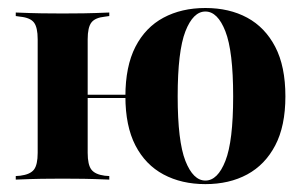

<svg xmlns="http://www.w3.org/2000/svg" viewBox="-20 -449 770 480"><path d="M74.2 -208.9V-350.8Q74.2 -380.6 64.9 -392.7Q55.6 -404.8 30.6 -407.3L19.4 -408.9V-417.7Q57.3 -416.1 83.9 -415.7Q110.5 -415.3 136.3 -415.3Q162.9 -415.3 189.1 -415.7Q215.3 -416.1 253.2 -417.7V-408.9L241.9 -407.3Q217.7 -404.8 208.5 -392.7Q199.2 -380.6 199.2 -350.8V-208.9ZM136.3 -2.4Q110.5 -2.4 83.9 -2Q57.3 -1.6 19.4 0V-8.9L30.6 -9.7Q55.6 -12.9 64.9 -25Q74.2 -37.1 74.2 -66.9V-208.9H199.2V-66.9Q199.2 -37.1 208.5 -25Q217.7 -12.9 241.9 -9.7L253.2 -8.9V0Q215.3 -1.6 189.1 -2Q162.9 -2.4 136.3 -2.4ZM493.5 11.3Q433.9 11.3 388.7 -12.9Q343.5 -37.1 318.5 -85.5Q293.5 -133.9 293.5 -208.1Q293.5 -283.1 318.5 -331.9Q343.5 -380.6 388.7 -404.8Q433.9 -429 493.5 -429Q553.2 -429 598 -404.8Q642.7 -380.6 668.1 -331.9Q693.5 -283.1 693.5 -208.1Q693.5 -133.9 668.1 -85.5Q642.7 -37.1 598 -12.9Q553.2 11.3 493.5 11.3ZM151.6 -204V-212.1H346.8V-204ZM493.5 2.4Q524.2 2.4 543.5 -46.8Q562.9 -96 562.9 -208.1Q562.9 -321 543.5 -370.6Q524.2 -420.2 493.5 -420.2Q462.9 -420.2 443.5 -370.6Q424.2 -321 424.2 -208.1Q424.2 -96 443.5 -46.8Q462.9 2.4 493.5 2.4Z"/></svg>

Font: Playfair 144pt SemiCondensed ExtraBold
Style: Regular
Weight: 800
Width: 4
Designer: Claus Eggers Sørensen
Foundry: Claus Eggers Sørensen
Version: Version 2.203